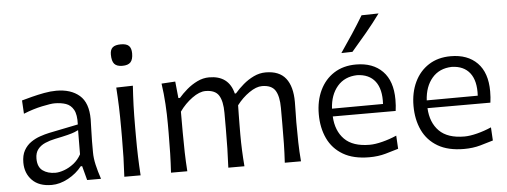

<svg xmlns="http://www.w3.org/2000/svg" viewBox="-52 -962 2952 1118"><g transform="rotate(-5 1423.5 -403.0)"><path d="M209 10.7Q134.8 10.7 95 -30Q55.2 -70.8 55.2 -133.3Q55.2 -175.8 71 -204.1Q86.9 -232.4 112.3 -250Q137.7 -267.6 166.3 -277.3Q194.8 -287.1 220.2 -292.5L390.6 -327.1Q393.1 -384.3 377 -413.1Q360.8 -441.9 332 -451.7Q303.2 -461.4 266.1 -461.4Q244.6 -461.4 192.4 -450.4Q140.1 -439.5 83.5 -416.5L79.1 -494.6Q103.5 -501.5 138.2 -510.5Q172.9 -519.5 210.9 -526.6Q249 -533.7 282.7 -533.7Q367.7 -533.7 417.7 -490.5Q467.8 -447.3 467.8 -351.1Q467.8 -327.6 466.1 -291.5Q464.4 -255.4 464.4 -222.2V-157.7Q464.4 -123.5 473.4 -84.2Q482.4 -44.9 497.6 0H416.5L394.5 -83H386.2Q354.5 -42.5 305.7 -15.9Q256.8 10.7 209 10.7ZM236.3 -58.1Q258.8 -58.1 287.6 -68.4Q316.4 -78.6 343.5 -99.6Q370.6 -120.6 388.2 -152.8L389.2 -293.9Q380.9 -289.6 366.9 -283.9Q353 -278.3 326.2 -271.5Q299.3 -264.6 251.5 -254.9Q220.2 -248.5 193.1 -236.8Q166 -225.1 149.7 -204.3Q133.3 -183.6 133.3 -149.9Q133.3 -100.6 162.6 -79.3Q191.9 -58.1 236.3 -58.1Z M633.8 0Q637.2 -58.1 638.7 -111.8Q640.1 -165.5 640.1 -230V-282.7Q640.1 -352.5 638.2 -408.2Q636.2 -463.9 632.3 -521.5L729.5 -523.9Q725.6 -465.3 723.6 -409.2Q721.7 -353 721.7 -282.7V-230Q721.7 -165.5 723.4 -111.8Q725.1 -58.1 729 0ZM679.2 -644.5Q646.5 -644.5 632.1 -660.9Q617.7 -677.2 617.7 -716.3Q617.7 -744.1 632.6 -757.1Q647.5 -770 680.7 -770Q713.4 -770 727.5 -756.1Q741.7 -742.2 741.7 -711.9Q741.7 -676.3 727.1 -660.4Q712.4 -644.5 679.2 -644.5Z M1571.8 0Q1575.2 -58.1 1576.2 -111.3Q1577.1 -164.6 1577.1 -226.6V-319.8Q1577.1 -387.7 1555.7 -421.9Q1534.2 -456.1 1478 -456.1Q1444.3 -456.1 1403.1 -427.5Q1361.8 -398.9 1330.1 -356.9Q1329.6 -333.5 1329.1 -302.7Q1328.6 -272 1328.4 -241.5Q1328.1 -210.9 1328.1 -187Q1328.1 -136.7 1330.1 -92.3Q1332 -47.9 1335.9 0H1241.7Q1244.6 -58.1 1245.8 -111.3Q1247.1 -164.6 1247.1 -226.6V-319.8Q1247.1 -387.7 1225.8 -421.9Q1204.6 -456.1 1147.9 -456.1Q1112.3 -456.1 1069.6 -425Q1026.9 -394 995.1 -349.1V-226.6Q995.1 -164.6 996.6 -111.3Q998 -58.1 1002 0H906.7Q910.2 -58.1 911.6 -111.8Q913.1 -165.5 913.1 -230V-282.7Q913.1 -340.3 909.4 -400.9Q905.8 -461.4 897 -521.5L977.5 -526.4L987.3 -429.2H996.6Q1016.6 -452.6 1044.7 -476.8Q1072.8 -501 1106.4 -517.3Q1140.1 -533.7 1175.8 -533.7Q1290.5 -533.7 1316.9 -426.8H1323.7Q1345.7 -452.6 1374.3 -477.1Q1402.8 -501.5 1436.5 -517.6Q1470.2 -533.7 1506.3 -533.7Q1585.9 -533.7 1623.5 -485.8Q1661.1 -438 1661.1 -347.2Q1661.1 -313 1660.2 -283.2Q1659.2 -253.4 1659.2 -230Q1659.2 -165.5 1660.4 -111.8Q1661.6 -58.1 1666.5 0Z M2065.4 11.2Q1972.7 11.2 1912.4 -24.2Q1852.1 -59.6 1822.8 -121.8Q1793.5 -184.1 1793.5 -263.7Q1793.5 -342.3 1822.5 -403.3Q1851.6 -464.4 1905.5 -499Q1959.5 -533.7 2034.2 -533.7Q2132.8 -533.7 2189.2 -476.3Q2245.6 -418.9 2245.6 -310.1Q2245.6 -274.4 2241.2 -244.1H1873.5Q1877.9 -159.2 1926.8 -110.1Q1975.6 -61 2073.7 -61Q2105.5 -61 2147.9 -71.8Q2190.4 -82.5 2231.9 -100.6L2236.3 -23.4Q2205.1 -13.7 2161.1 -1.2Q2117.2 11.2 2065.4 11.2ZM2171.4 -291Q2176.3 -377.4 2140.9 -423.3Q2105.5 -469.2 2035.2 -471.2Q1962.4 -469.2 1919.9 -419.7Q1877.4 -370.1 1873 -289.6ZM1955.6 -607.4Q1991.7 -659.7 2026.1 -711.9Q2060.5 -764.2 2091.8 -816.4L2191.4 -818.4Q2152.3 -764.6 2108.9 -712.6Q2065.4 -660.6 2020.5 -608.9Z M2619.1 11.2Q2526.4 11.2 2466.1 -24.2Q2405.8 -59.6 2376.5 -121.8Q2347.2 -184.1 2347.2 -263.7Q2347.2 -342.3 2376.2 -403.3Q2405.3 -464.4 2459.2 -499Q2513.2 -533.7 2587.9 -533.7Q2686.5 -533.7 2742.9 -476.3Q2799.3 -418.9 2799.3 -310.1Q2799.3 -274.4 2794.9 -244.1H2427.2Q2431.6 -159.2 2480.5 -110.1Q2529.3 -61 2627.4 -61Q2659.2 -61 2701.7 -71.8Q2744.1 -82.5 2785.6 -100.6L2790 -23.4Q2758.8 -13.7 2714.8 -1.2Q2670.9 11.2 2619.1 11.2ZM2725.1 -291Q2730 -377.4 2694.6 -423.3Q2659.2 -469.2 2588.9 -471.2Q2516.1 -469.2 2473.6 -419.7Q2431.2 -370.1 2426.8 -289.6Z"/></g></svg>

Font: Pinar DS2-Regular
Style: Regular
Weight: 400
Designer: Amin Abedi
Version: Version 2.000